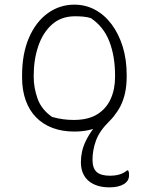

<svg xmlns="http://www.w3.org/2000/svg" viewBox="-20 -556 640 826"><path d="M300 -536Q348 -536 389 -514Q430 -492 460.5 -451Q491 -410 508 -355Q525 -300 525 -234V-226Q525 -151 497.5 -98Q470 -45 419.5 -17.5Q369 10 300 10Q248 10 206.5 -5.5Q165 -21 135.5 -51Q106 -81 90.5 -124.5Q75 -168 75 -223V-231Q75 -326 105 -394.5Q135 -463 186 -499.5Q237 -536 300 -536ZM303 -486Q243 -486 203.5 -450.5Q164 -415 144.5 -357Q125 -299 125 -231V-225Q125 -179 141.5 -132Q158 -85 204 -53Q229 -46 251.5 -43Q274 -40 297 -40Q359 -40 398 -64Q437 -88 456 -130Q475 -172 475 -225V-231Q475 -314 450.5 -377.5Q426 -441 371 -478Q355 -483 338 -484.5Q321 -486 303 -486ZM328 141Q328 119 333 96Q338 73 350 48.5Q362 24 382 -3Q402 -30 432 -59Q458 -85 471.5 -96.5Q485 -108 490 -111Q489 -87 480 -71Q471 -55 451 -35Q408 7 393 48.5Q378 90 378 131Q378 168 396 184Q414 200 454 200Q474 200 492.5 195Q511 190 527 177H531Q533 180 534 183.5Q535 187 535 190.5Q535 194 535 199Q535 223 512 236.5Q489 250 451 250Q394 250 361 222Q328 194 328 141Z"/></svg>

Font: Recursive Casual Light
Style: Regular
Weight: 300
Version: Version 1.047